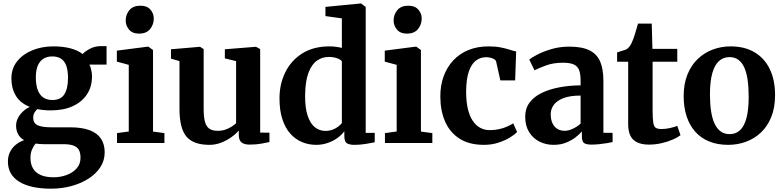

<svg xmlns="http://www.w3.org/2000/svg" viewBox="-20 -840 4602 1128"><path d="M280 268.5Q219 268.5 171.8 258Q124.5 247.5 92.2 227.2Q60 207 43.2 177.5Q26.5 148 26.5 109.5Q26.5 77.5 39 52.5Q51.5 27.5 73.2 10Q95 -7.5 121.5 -16.5Q97.5 -30.5 86 -52.2Q74.5 -74 74.5 -102Q74.5 -124 84.8 -145Q95 -166 113.2 -183.5Q131.5 -201 155 -212Q98.5 -234.5 72.8 -278Q47 -321.5 47 -379Q47 -438 81 -480.2Q115 -522.5 171 -545Q227 -567.5 292 -567.5Q351 -567.5 394 -556Q437 -544.5 465.5 -522.5Q477 -536.5 506.8 -552.8Q536.5 -569 572.5 -569H606V-460.5H505Q510 -451.5 513.2 -440.2Q516.5 -429 518.5 -416.8Q520.5 -404.5 520.5 -391.5Q520.5 -331 491.2 -286.2Q462 -241.5 408 -216.5Q354 -191.5 278.5 -191.5Q256.5 -191.5 236.5 -193.5Q216.5 -195.5 199 -199Q188 -188.5 181.5 -176.5Q175 -164.5 175 -149.5Q175 -117 200 -104.5Q225 -92 285.5 -92H393Q460.5 -92 505.2 -75.5Q550 -59 572.5 -26.2Q595 6.5 595 55Q595 103.5 569.2 142.8Q543.5 182 498.8 210.2Q454 238.5 397.8 253.5Q341.5 268.5 280 268.5ZM295 201.5Q334.5 201.5 370.5 188.5Q406.5 175.5 429.8 150Q453 124.5 453 86.5Q453 59 443.8 41.5Q434.5 24 412.5 15.5Q390.5 7 350.5 7H238Q225 7 212.8 6Q200.5 5 189.5 3.5Q176.5 18 167.8 39Q159 60 159 88Q159 123 173.2 148.2Q187.5 173.5 217.5 187.5Q247.5 201.5 295 201.5ZM288 -252.5Q337.5 -252.5 358.5 -286.8Q379.5 -321 379.5 -381.5Q379.5 -425.5 369.5 -453.5Q359.5 -481.5 338.8 -495Q318 -508.5 287 -508.5Q256.5 -508.5 235 -495Q213.5 -481.5 202 -454.2Q190.5 -427 190.5 -385Q190.5 -344.5 200.5 -314.8Q210.5 -285 232 -268.8Q253.5 -252.5 288 -252.5Z M667.5 0V-58L736.5 -67.5V-459L666.5 -478V-542.5L849 -566H851.5L879 -546V-67L946 -58V0ZM796 -642.5Q758 -642.5 738.2 -666Q718.5 -689.5 718.5 -719Q718.5 -754.5 740.2 -780.5Q762 -806.5 804.5 -806.5H805.5Q843.5 -806.5 863.5 -783.8Q883.5 -761 883.5 -731.5Q883.5 -696 861.8 -669.2Q840 -642.5 797 -642.5Z M1446.5 9.5Q1413.5 9.5 1398.2 -4Q1383 -17.5 1383 -45.5V-73.5Q1366.5 -53.5 1339.2 -34Q1312 -14.5 1279 -1.8Q1246 11 1211 11Q1115.5 11 1075 -38Q1034.5 -87 1034.5 -199.5V-481L984.5 -495.5V-550.5L1154 -565H1155.5L1176.5 -551.5V-200Q1176.5 -153 1184 -125Q1191.5 -97 1209.5 -84.2Q1227.5 -71.5 1259 -71.5Q1285 -71.5 1305.8 -79Q1326.5 -86.5 1342 -96.8Q1357.5 -107 1367 -116V-481L1301 -497V-550.5L1481.5 -565H1484.5L1508.5 -551.5V-61L1563 -60.5V-5.5Q1545 -1.5 1515 4Q1485 9.5 1446.5 9.5Z M1838 11Q1794 11 1755 -5Q1716 -21 1686 -54.2Q1656 -87.5 1639 -139.5Q1622 -191.5 1622 -262.5Q1622 -345.5 1655.8 -414.8Q1689.5 -484 1755.2 -525.8Q1821 -567.5 1915.5 -567.5Q1936 -567.5 1954.8 -565Q1973.5 -562.5 1988.5 -558.5V-732L1892 -745.5V-799.5L2097 -819.5H2101.5L2128.5 -799V-59.5H2181.5V-4Q2160 0.5 2127 5.8Q2094 11 2062.5 11Q2033 11 2018 1.8Q2003 -7.5 2003 -40.5V-69Q1987 -47 1961.5 -28.8Q1936 -10.5 1904.2 0.2Q1872.5 11 1838 11ZM1891 -71Q1914.5 -71 1933.5 -78Q1952.5 -85 1966.5 -95.8Q1980.5 -106.5 1988.5 -117V-480Q1981.5 -490.5 1959.8 -498Q1938 -505.5 1912 -505.5Q1873 -505.5 1841.8 -483.5Q1810.5 -461.5 1792 -411.8Q1773.5 -362 1772.5 -279Q1772 -205 1787.8 -159Q1803.5 -113 1830.5 -92Q1857.5 -71 1891 -71Z M2241.5 0V-58L2310.5 -67.5V-459L2240.5 -478V-542.5L2423 -566H2425.5L2453 -546V-67L2520 -58V0ZM2370 -642.5Q2332 -642.5 2312.2 -666Q2292.5 -689.5 2292.5 -719Q2292.5 -754.5 2314.2 -780.5Q2336 -806.5 2378.5 -806.5H2379.5Q2417.5 -806.5 2437.5 -783.8Q2457.5 -761 2457.5 -731.5Q2457.5 -696 2435.8 -669.2Q2414 -642.5 2371 -642.5Z M2823.5 11Q2735.5 11 2678.8 -26Q2622 -63 2594.5 -127Q2567 -191 2567 -272Q2566.5 -337 2586.2 -391.2Q2606 -445.5 2642.8 -485Q2679.5 -524.5 2732 -546Q2784.5 -567.5 2850 -567.5Q2892 -567.5 2922.8 -561.2Q2953.5 -555 2975.5 -547.8Q2997.5 -540.5 3012.5 -537.5L3006.5 -367.5H2919.5L2895 -477.5Q2893 -486.5 2883.5 -492.2Q2874 -498 2861 -501Q2848 -504 2836.5 -504Q2801.5 -504 2775.2 -483.5Q2749 -463 2734 -418.8Q2719 -374.5 2718.5 -301.5Q2718.5 -245 2728.2 -202.5Q2738 -160 2756.5 -131.8Q2775 -103.5 2800.5 -89.5Q2826 -75.5 2857 -75.5Q2887 -75.5 2912.5 -81.2Q2938 -87 2959 -96.2Q2980 -105.5 2995 -115.5L3018 -64.5Q3004 -49.5 2975.5 -32Q2947 -14.5 2908 -1.8Q2869 11 2823.5 11Z M3232.5 11Q3187.5 11 3149.5 -8Q3111.5 -27 3088.5 -64Q3065.5 -101 3065.5 -155Q3065.5 -202.5 3091 -237Q3116.5 -271.5 3161.5 -293.5Q3206.5 -315.5 3265.2 -326.8Q3324 -338 3391 -338.5V-365.5Q3391 -403.5 3382.8 -426.8Q3374.5 -450 3352 -460.8Q3329.5 -471.5 3287.5 -471.5Q3230 -471.5 3187 -455.2Q3144 -439 3120 -427L3089.5 -490Q3101.5 -500.5 3135.5 -518.5Q3169.5 -536.5 3218.5 -551.2Q3267.5 -566 3324.5 -566Q3400 -566 3443.8 -544Q3487.5 -522 3506.2 -477.8Q3525 -433.5 3525 -365V-60L3579 -59.5V-5.5Q3567.5 -2.5 3546.2 1Q3525 4.5 3500.8 7Q3476.5 9.5 3456.5 9.5Q3422.5 9.5 3410.5 -0.2Q3398.5 -10 3398.5 -41V-68Q3386.5 -53 3363 -34.5Q3339.5 -16 3306.8 -2.5Q3274 11 3232.5 11ZM3298 -71.5Q3319.5 -71.5 3345.8 -83.8Q3372 -96 3391 -114V-278.5Q3329 -278.5 3290.2 -263.5Q3251.5 -248.5 3233.5 -224Q3215.5 -199.5 3215.5 -169.5Q3215.5 -137.5 3226 -115.5Q3236.5 -93.5 3255 -82.5Q3273.5 -71.5 3298 -71.5Z M3793 9.5Q3731.5 9.5 3701 -19Q3670.5 -47.5 3670.5 -111.5V-477.5H3605.5V-532Q3617 -536.5 3629.2 -539.8Q3641.5 -543 3651.8 -546.8Q3662 -550.5 3668.5 -556Q3675 -562 3679.8 -568.5Q3684.5 -575 3688.8 -583.2Q3693 -591.5 3697 -602.5Q3702.5 -615 3708 -632.8Q3713.5 -650.5 3719 -668.8Q3724.5 -687 3728.5 -701.5H3809L3813 -553H3959V-477.5H3814V-194.5Q3814 -142.5 3818 -118.8Q3822 -95 3833.5 -88.5Q3845 -82 3867 -82Q3891.5 -82 3917.5 -88Q3943.5 -94 3959 -100.5L3978 -45.5Q3961 -32.5 3931.8 -19.8Q3902.5 -7 3866.5 1.2Q3830.5 9.5 3793 9.5Z M3996.5 -275Q3996.5 -348 4019 -403Q4041.5 -458 4080.2 -494.5Q4119 -531 4168.2 -549.2Q4217.5 -567.5 4271.5 -567.5Q4356 -567.5 4414.2 -532.2Q4472.5 -497 4503 -433Q4533.5 -369 4533.5 -281.5Q4533.5 -207 4511 -152Q4488.5 -97 4449.8 -60.8Q4411 -24.5 4361.5 -6.8Q4312 11 4258 11Q4195 11 4146.2 -9Q4097.5 -29 4064.2 -66.5Q4031 -104 4013.8 -156.8Q3996.5 -209.5 3996.5 -275ZM4267 -52Q4303.5 -52 4328.2 -75.5Q4353 -99 4365.8 -147.5Q4378.5 -196 4378.5 -271Q4378.5 -325.5 4372.5 -368.8Q4366.5 -412 4353.2 -442.2Q4340 -472.5 4318.2 -488.5Q4296.5 -504.5 4265.5 -504.5Q4229 -504.5 4203.5 -481Q4178 -457.5 4164.5 -409.2Q4151 -361 4151 -285.5Q4151 -231 4157.5 -187.5Q4164 -144 4178 -114Q4192 -84 4213.8 -68Q4235.5 -52 4267 -52Z"/></svg>

Font: Merriweather 24pt
Style: Bold
Weight: 700
Designer: Eben Sorkin
Foundry: Eben Sorkin
Version: Version 2.100